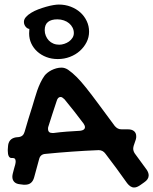

<svg xmlns="http://www.w3.org/2000/svg" viewBox="-20 -791 673 843"><path d="M30.8 -97.2Q22.5 -97.2 18.3 -105.5Q14.2 -113.8 14.2 -128.9Q14.2 -131.3 14.2 -134.5Q14.2 -137.7 15.1 -147Q16.6 -182.1 49.8 -188L61 -189Q72.3 -190.4 78.6 -196Q85 -201.7 87.9 -211.9Q96.2 -239.7 104.5 -268.1Q112.8 -296.4 122.1 -324.2Q127 -339.8 132.1 -357.7Q137.2 -375.5 143.3 -393.1Q149.4 -410.6 157.5 -427.7Q165.5 -444.8 175.8 -459Q180.2 -464.8 188 -471.2Q195.8 -477.5 205.8 -482.7Q215.8 -487.8 227.3 -491Q238.8 -494.1 250 -494.1Q264.6 -494.1 278.8 -484.9Q297.9 -471.7 316.4 -453.1Q335 -434.6 357.9 -405.8Q380.9 -377 411.1 -336.2Q441.4 -295.4 483.9 -237.8Q490.2 -230.5 497.3 -226.8Q504.4 -223.1 514.2 -223.1H542Q559.1 -223.1 568.6 -215.1Q578.1 -207 578.1 -192.9Q578.1 -189.9 577.9 -186Q577.6 -182.1 576.2 -178.2L566.9 -150.9Q565.9 -147 565.4 -144Q564.9 -141.1 564.9 -138.2Q564.9 -127.9 571.8 -117.2L624 -45.9Q632.8 -32.7 632.8 -21Q632.8 -3.4 612.8 9.8L594.2 22.9Q587.4 27.3 581.3 29.8Q575.2 32.2 568.8 32.2Q560.1 32.2 552.5 27.1Q544.9 22 538.1 13.2Q514.6 -20 491 -52.2Q467.3 -84.5 442.9 -116.2Q431.6 -131.8 413.1 -131.8Q353.5 -129.4 295.2 -125.2Q236.8 -121.1 178.2 -115.2Q157.2 -113.3 151.9 -92.8L129.9 -12.2Q121.1 20 90.8 20H83L67.9 18.1Q51.3 16.6 42.7 7.8Q34.2 -1 34.2 -15.1Q34.2 -18.1 34.7 -21.5Q35.2 -24.9 36.1 -28.8Q38.6 -38.6 41.3 -48.8Q43.9 -59.1 46.9 -68.8Q47.9 -72.8 48.3 -75.9Q48.8 -79.1 48.8 -82Q48.8 -97.2 37.1 -97.2ZM263.2 -355Q258.3 -359.4 254.4 -362.3Q250.5 -365.2 246.1 -365.2Q233.9 -365.2 229 -348.1Q219.2 -319.3 210.2 -291.3Q201.2 -263.2 191.9 -233.9Q190.9 -231.4 190.9 -229.5Q190.9 -227.5 190.9 -225.1Q190.9 -207 210 -207H214.8Q244.1 -210.9 273.4 -213.1Q302.7 -215.3 332 -216.8Q341.8 -217.8 347.4 -221.9Q353 -226.1 353 -232.9Q353 -239.3 347.2 -248Q326.7 -275.4 305.9 -302Q285.2 -328.6 263.2 -355ZM108.9 -664.1Q105.5 -664.1 101.3 -666.3Q97.2 -668.5 93.5 -672.6Q89.8 -676.8 87.4 -682.4Q85 -688 85 -694.8Q85 -706.1 93.8 -716.1Q102.5 -726.1 116.5 -734.6Q130.4 -743.2 147.7 -749.8Q165 -756.3 182.1 -761.2Q199.2 -766.1 214.1 -768.6Q229 -771 238.3 -771Q266.1 -771 290.5 -761.7Q314.9 -752.4 332.8 -736.3Q350.6 -720.2 360.8 -698.5Q371.1 -676.8 371.1 -651.9Q371.1 -627.4 360.1 -605.7Q349.1 -584 330.6 -567.4Q312 -550.8 287.1 -541.3Q262.2 -531.7 233.9 -531.7Q206.5 -531.7 183.6 -540.5Q160.6 -549.3 143.8 -564.5Q127 -579.6 117.4 -600.1Q107.9 -620.6 107.9 -644ZM240.2 -594.7Q250.5 -594.7 262 -598.4Q273.4 -602.1 282.7 -608.6Q292 -615.2 298.1 -624.8Q304.2 -634.3 304.2 -646Q304.2 -658.7 298.6 -669.7Q293 -680.7 283.4 -688.7Q273.9 -696.8 260.5 -701.4Q247.1 -706.1 231.9 -706.1Q205.1 -706.1 190.7 -694.6Q176.3 -683.1 176.3 -658.7Q176.3 -645.5 181.2 -633.8Q186 -622.1 194.3 -613.3Q202.6 -604.5 214.4 -599.6Q226.1 -594.7 240.2 -594.7Z"/></svg>

Font: Gochi Hand
Style: Regular
Weight: 400
Designer: Juan Pablo del Peral
Foundry: Juan Pablo del Peral
Version: Version 1.001